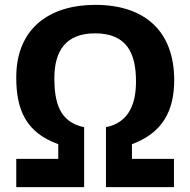

<svg xmlns="http://www.w3.org/2000/svg" viewBox="-20 -770 783 790"><path d="M46.9 0H326.2V-246.6C221.2 -268.1 204.1 -354.5 203.6 -447.8C203.6 -561 251 -632.8 371.1 -632.8C501.5 -632.8 539.6 -551.3 539.6 -434.6C539.6 -345.7 512.2 -266.1 416 -246.6V0H695.8V-116.2H522.9V-176.8C647 -222.2 696.8 -312.5 696.8 -439.9C696.8 -645.5 571.8 -750 372.1 -750C182.1 -750 46.4 -651.9 46.9 -451.2C46.9 -317.9 86.9 -224.6 219.7 -176.8V-116.2H46.9Z"/></svg>

Font: Winston ExtraBold
Style: Regular
Weight: 800
Designer: Vernon Adams, Kim Jin-seong, David Berlow, Cristiano Sobral
Foundry: The Winston Project Authors
Version: Version 3.004